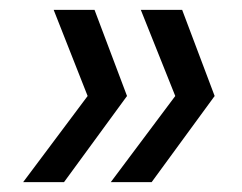

<svg xmlns="http://www.w3.org/2000/svg" viewBox="-20 -490 492 390"><path d="M172 -470 238 -295 110 -120H27L158 -295L89 -470ZM350 -470 416 -295 288 -120H205L336 -295L266 -470Z"/></svg>

Font: DM Sans 20pt
Style: Italic
Weight: 400
Italic angle: -10°
Version: Version 4.004;gftools[0.9.30]